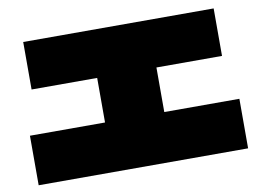

<svg xmlns="http://www.w3.org/2000/svg" viewBox="-70 -799 1140 836"><g transform="rotate(-10 500.0 -381.0)"><path d="M631 -484V-287H963V-68H37V-287H369V-484H79V-694H921V-484Z"/></g></svg>

Font: Dela Gothic One
Style: Regular
Weight: 400
Designer: aratakana
Foundry: aratakana
Version: Version 1.004